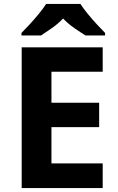

<svg xmlns="http://www.w3.org/2000/svg" viewBox="-20 -954 600 974"><path d="M501 0H90V-714H501V-590H241V-433H483V-309H241V-125H501ZM388 -934Q402 -912 424.5 -884.5Q447 -857 471 -831Q495 -805 513 -787V-774H414Q388 -790 357 -811.5Q326 -833 300 -860Q274 -833 244 -812Q214 -791 188 -774H89V-787Q108 -806 131.5 -831.5Q155 -857 177.5 -884.5Q200 -912 214 -934Z"/></svg>

Font: Noto Sans Sundanese
Style: Bold
Weight: 700
Version: Version 2.003